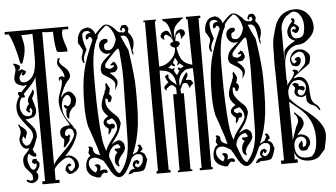

<svg xmlns="http://www.w3.org/2000/svg" viewBox="-60 -803 1559 891"><g transform="rotate(-5 719.0 -357.5)"><path d="M231 -391 229 -392 228 -386ZM57 -566 50 -568Q33 -660 8 -707H-10V-719H286V-707H259Q255 -698 255 -686Q255 -665 270 -625Q274 -613 273 -604H250Q240 -604 235 -605Q228 -605 225 -608Q222 -611 221 -620Q214 -660 214 -703L212 -701H200Q180 -701 171 -703Q168 -704 165 -704Q164 -704 164 -703Q164 -600 164.5 -394.5Q165 -189 165 -85Q169 -93 177 -103Q185 -113 190.5 -119Q196 -125 208 -136.5Q220 -148 223 -151Q266 -194 271 -221L268 -225Q270 -233 263.5 -240Q257 -247 249 -247Q240 -247 234 -239.5Q228 -232 228 -223Q228 -213 240 -213L245 -221L252 -212L247 -202L248 -195Q241 -181 223 -163H217Q217 -167 219.5 -177.5Q222 -188 222 -194V-200Q206 -210 206 -230Q206 -262 254 -262Q254 -264 248 -274Q212 -330 212 -374Q212 -393 223.5 -422.5Q235 -452 235 -471L231 -479H229L225 -473L222 -470V-484L225 -489L237 -492Q248 -487 248 -485L249 -488Q249 -498 245.5 -506.5Q242 -515 233 -528L224 -540Q220 -547 220 -555Q220 -558 222 -566L225 -576L229 -577L235 -575Q230 -565 230 -561Q230 -550 253 -532Q275 -514 275 -491Q275 -479 257 -463L254 -457L250 -453L245 -442L243 -440L234 -419L226 -400V-396L227 -395Q233 -404 240 -411L259 -419Q271 -419 282 -405Q293 -391 293 -379Q293 -366 288 -358V-355L281 -345L276 -344Q257 -324 256 -311Q255 -307 255 -303V-293Q243 -294 243 -314Q243 -332 246 -341H241L233 -353L239 -358L254 -350L266 -362Q269 -374 269 -377Q269 -401 251 -404L248 -401Q238 -397 231.5 -381.5Q225 -366 225 -350Q225 -326 233 -308.5Q241 -291 255 -274Q269 -257 275 -244L280 -240L283 -224Q273 -174 220 -121L239 -123Q256 -119 268 -106Q280 -93 280 -75Q280 -54 249 -39L234 -36L226 -41L217 -53L216 -59Q218 -68 220 -72Q222 -76 226 -80Q230 -84 238 -86L246 -77L236 -71L232 -73L230 -68Q230 -61 234.5 -55Q239 -49 245 -49Q259 -63 260 -65Q260 -67 261 -71Q262 -75 262 -77Q262 -90 253.5 -102Q245 -114 230 -114Q218 -114 194 -95Q175 -80 166 -65V-14H184V0H104V-14H117Q117 -98 115.5 -257.5Q114 -417 114 -501Q111 -486 88 -461L69 -441L53 -425Q59 -415 58 -411L53 -408Q50 -409 45 -410Q30 -400 30 -365Q30 -349 42 -331L51 -324L67 -320L81 -324L87 -344L80 -360Q71 -348 74 -345Q77 -342 77 -339Q74 -336 70.5 -337.5Q67 -339 65 -341Q63 -343 61 -346Q59 -349 58 -350Q63 -369 74 -376V-377Q70 -385 70 -390Q70 -404 81 -417Q91 -429 96 -443Q97 -442 98.5 -439Q100 -436 101 -435V-430Q101 -425 99.5 -420.5Q98 -416 94.5 -409.5Q91 -403 90 -402Q91 -397 97.5 -376.5Q104 -356 104 -345Q104 -328 93 -317Q74 -307 52 -307V-306L82 -272Q97 -254 97 -230V-222Q95 -218 90.5 -204.5Q86 -191 81 -180.5Q76 -170 72 -166L80 -148H82L85 -146L88 -136L83 -130Q69 -131 53 -147L47 -137Q44 -122 44 -120Q44 -108 51.5 -89.5Q59 -71 67 -71Q75 -71 80 -78.5Q85 -86 85 -94L83 -100L76 -96L63 -106L68 -118L74 -121L78 -120L84 -121L88 -117L87 -113Q96 -107 99 -96L98 -94Q98 -88 96 -83Q94 -78 89.5 -71.5Q85 -65 84 -63L79 -60L86 -51L88 -42Q88 -14 56 -9Q55 -10 43.5 -13.5Q32 -17 32 -24L34 -28L44 -24L53 -21L63 -26V-37L62 -38Q62 -40 61.5 -43Q61 -46 61 -48Q57 -55 36 -78Q24 -90 24 -116Q24 -133 36 -145Q49 -158 57 -170L54 -172L47 -171Q33 -171 24 -185Q15 -199 15 -215Q15 -222 19.5 -233Q24 -244 24 -250Q24 -266 15 -284L20 -287L24 -279Q52 -260 52 -248L53 -245L43 -216L34 -230L27 -213L30 -206L28 -203L40 -187L47 -185L55 -187L62 -191Q63 -192 68.5 -201Q74 -210 77 -216.5Q80 -223 80 -229Q80 -246 70 -259Q65 -265 55 -277.5Q45 -290 37.5 -300.5Q30 -311 24 -321Q14 -338 14 -363Q14 -390 33 -417Q31 -420 29 -422Q26 -426 28 -435Q34 -438 43 -434L72 -466L54 -463Q53 -463 47.5 -465Q42 -467 40.5 -467.5Q39 -468 35 -469.5Q31 -471 29.5 -472.5Q28 -474 25 -476Q22 -478 21 -480Q20 -482 18.5 -485Q17 -488 16.5 -492Q16 -496 16 -500Q16 -507 20.5 -520.5Q25 -534 25 -541Q25 -557 16 -566L20 -570Q47 -561 47 -554V-553L44 -541L37 -536V-534L55 -540L73 -530L69 -518L58 -510L51 -516L57 -524L55 -526Q44 -516 40 -499L45 -483L60 -478Q119 -487 119 -586V-658Q119 -666 118.5 -678Q118 -690 118 -700Q98 -698 83 -698H66Q76 -658 76 -640Q76 -608 59 -566Z M544 -690Q539 -690 534.5 -688Q530 -686 535 -681L531 -678Q525 -678 525 -687L533 -702Q547 -704 548 -704Q557 -704 564 -685L560 -669Q582 -644 582 -622Q582 -602 574 -584Q578 -574 576 -559Q570 -569 567 -592.5Q564 -616 558.5 -633.5Q553 -651 539 -655L534 -654L525 -655L524 -654Q551 -592 555 -587Q574 -463 574 -402V-344Q574 -288 569 -239Q560 -162 533 -102L534 -101L555 -112L565 -131L558 -142L565 -144H571L580 -127L579 -119L569 -113L570 -111Q576 -108 580.5 -105.5Q585 -103 587.5 -99.5Q590 -96 591 -93.5Q592 -91 594 -84Q596 -77 598 -73Q587 -32 578 -25Q570 -19 541 -19H528L523 -14L505 -11Q511 -24 517.5 -29Q524 -34 539 -36L533 -40L528 -52L532 -65Q536 -67 537 -71L551 -75L562 -65L554 -54L548 -56L547 -64L539 -52L540 -46L552 -39Q578 -51 578 -82Q578 -101 554 -101Q542 -101 527 -86Q505 -31 484 -12Q474 -2 462 -2Q445 -2 426 -31Q421 -39 412.5 -55Q404 -71 402 -74L399 -76L398 -82Q369 -102 356 -102Q326 -102 326 -75Q326 -62 335 -50Q344 -38 355 -33Q363 -41 363 -50Q363 -58 352 -67L361 -71Q379 -71 379 -56Q379 -53 377.5 -47Q376 -41 376 -39L384 -42L394 -44L405 -42L411 -33L406 -25Q404 -30 401 -25L396 -29Q386 -29 375 -9H361Q345 -15 336.5 -19.5Q328 -24 320.5 -35Q313 -46 313 -61Q313 -85 326 -104L337 -113Q329 -121 329 -128L334 -146L330 -154L338 -156L348 -151L352 -143L351 -141Q351 -118 383 -112L380 -119Q380 -124 370.5 -154Q361 -184 350 -215.5Q339 -247 338 -249Q329 -290 329 -346Q329 -444 343 -505.5Q357 -567 393 -647L388 -659L380 -663L378 -662L373 -654L364 -651L362 -661L365 -672Q369 -678 387 -682Q379 -691 368 -691L357 -689L348 -679V-665V-663Q348 -655 351 -641.5Q354 -628 358 -617Q362 -606 362 -605Q361 -602 357.5 -595.5Q354 -589 352 -585Q350 -581 348 -574.5Q346 -568 346 -562Q346 -556 348 -546L344 -543Q336 -554 336 -566Q336 -574 340 -583.5Q344 -593 344 -600V-605Q343 -607 336 -620Q329 -633 325 -638V-649Q326 -671 337.5 -688Q349 -705 369 -705L370 -707Q384 -707 395 -696Q406 -685 408 -672Q411 -675 422 -686.5Q433 -698 442.5 -705.5Q452 -713 460 -713Q472 -713 487.5 -701Q503 -689 509 -679Q511 -678 515 -675Q519 -672 521 -671Q526 -672 530 -671L540 -669L549 -677ZM465 -50Q463 -52 460.5 -54Q458 -56 456.5 -57.5Q455 -59 453 -61.5Q451 -64 450 -66.5Q449 -69 448.5 -73Q448 -77 448 -82Q448 -103 463 -118L452 -128L451 -131L456 -137L459 -135H465Q468 -135 478 -137V-144L471 -154L468 -155Q450 -154 436.5 -137Q423 -120 423 -100Q426 -93 432.5 -74Q439 -55 445 -42.5Q451 -30 459 -23L466 -20Q515 -73 515 -176L520 -452Q520 -504 517 -532Q514 -560 514 -566Q514 -597 506 -597Q499 -594 479 -572Q442 -534 442 -527L441 -524L443 -513L462 -506Q463 -506 467 -507.5Q471 -509 474 -510.5Q477 -512 479.5 -514.5Q482 -517 482 -519L480 -523L471 -521L465 -525L477 -534L478 -539L489 -533L494 -524Q494 -519 498 -512Q497 -511 497 -505Q493 -498 489.5 -494.5Q486 -491 483 -490Q480 -489 472 -489Q464 -489 459 -488L480 -469Q481 -467 485 -461.5Q489 -456 490.5 -452Q492 -448 492 -441L490 -429Q488 -426 486 -422Q484 -418 481.5 -413Q479 -408 478 -405L481 -433Q481 -453 439 -476Q430 -480 423 -489L419 -505Q421 -524 428 -535.5Q435 -547 452.5 -561.5Q470 -576 473 -579L457 -577Q442 -577 431.5 -589Q421 -601 421 -616Q421 -629 429 -638Q438 -647 450 -647L459 -646Q460 -644 461 -643Q463 -641 463 -638.5Q463 -636 460 -630L447 -623Q444 -620 444 -609Q444 -593 464 -593Q487 -593 501 -640Q497 -675 475 -700Q467 -708 459 -708Q457 -706 450 -700Q443 -694 439.5 -691Q436 -688 431 -682.5Q426 -677 422.5 -671.5Q419 -666 417 -660L419 -657Q386 -606 386 -483V-428Q386 -307 396 -197L397 -196Q397 -182 402.5 -159Q408 -136 413 -129Q417 -148 444.5 -182.5Q472 -217 472 -232Q472 -260 451 -277L428 -269L425 -262L427 -257L439 -249L449 -253Q462 -250 462 -243Q462 -227 446 -229Q441 -211 431 -204L429 -209Q432 -221 432 -224L431 -231Q411 -245 411 -258Q411 -277 435 -288Q409 -312 409 -337Q409 -360 429 -402L428 -407L433 -411L435 -427L434 -434L437 -443H439L447 -429L454 -415Q450 -404 451 -400L447 -393V-391Q455 -386 459 -374Q455 -353 446 -352L441 -354Q441 -371 432 -371L429 -370L428 -356V-354Q428 -330 455 -304L476 -284Q485 -275 487 -262L488 -260L490 -252V-251Q486 -233 480 -219Q474 -205 469.5 -198Q465 -191 455 -177.5Q445 -164 439 -156Q458 -170 474 -173Q484 -171 491.5 -163Q499 -155 499 -144V-140L500 -139Q501 -128 489 -112Q464 -84 464 -68Q464 -59 469 -54Q467 -55 466 -54Q465 -53 465 -50Z M761 -491 763 -492Q758 -492 753 -495.5Q748 -499 748 -501Q746 -500 743.5 -497Q741 -494 739 -492Q737 -490 735 -490Q734 -490 732 -488L751 -480L759 -485Q761 -485 761 -480L757 -474Q757 -472 759.5 -467Q762 -462 765.5 -456.5Q769 -451 770 -450L783 -471Q775 -475 777 -484Q780 -486 786 -483Q787 -483 788 -481.5Q789 -480 791 -480Q792 -480 797 -485L805 -489L786 -504Q779 -496 774 -495L779 -511L767 -532L755 -508Q764 -502 764 -494Q764 -491 761 -491ZM691 -496 694 -497Q722 -499 746.5 -522.5Q771 -546 771 -575V-578Q750 -585 751 -594V-598L757 -604L759 -603L766 -607Q761 -625 750 -633Q738 -642 734 -642Q724 -638 724 -627L726 -622V-618Q719 -621 711 -630L709 -638Q710 -640 712 -644.5Q714 -649 716 -651L724 -656Q732 -660 736 -660Q740 -660 746 -657Q755 -645 757 -641Q759 -637 762 -621L763 -622Q755 -697 728 -705V-708H724V-715H819V-708H812L811 -705Q796 -693 792 -689Q788 -685 783 -678.5Q778 -672 776 -663L772 -651L774 -623L781 -647Q784 -656 804 -662L817 -657L823 -647V-644Q825 -639 819 -632Q812 -627 805 -617Q803 -615 803 -618Q802 -623 804 -625Q800 -644 797 -647L781 -635Q779 -631 778 -623Q777 -615 775 -611Q776 -610 783 -607.5Q790 -605 794 -603L795 -591L790 -588L788 -583L778 -578Q785 -537 798.5 -518.5Q812 -500 845 -492L841 -705H834V-716H901V-705H892L891 -11H897V-1H837V-11H846V-64L848 -340Q848 -452 845 -477L825 -475L812 -473Q811 -472 803 -466Q795 -460 792.5 -457Q790 -454 786 -448Q782 -442 781 -436L780 -435L777 -423L778 -397Q781 -402 787 -416Q793 -430 799 -440.5Q805 -451 810 -454L812 -461L818 -455V-444Q818 -442 813 -433.5Q808 -425 808 -423Q819 -426 832 -422L841 -409L840 -405L827 -393L823 -384Q823 -385 822 -388Q821 -391 820.5 -393Q820 -395 819 -397.5Q818 -400 817.5 -401.5Q817 -403 815.5 -405Q814 -407 812 -408Q810 -409 808 -410Q806 -411 803 -411Q799 -411 793 -408L780 -382L781 -364H794V-9H802V-1H735V-9H743L744 -363H761V-376L760 -392L748 -404L741 -407L730 -403L720 -394L718 -395Q715 -383 714 -381Q714 -385 709.5 -389Q705 -393 706 -398Q706 -401 710 -405.5Q714 -410 720 -415Q726 -420 727 -421L719 -433L713 -450L729 -458L730 -448L729 -443Q734 -431 749 -418Q763 -406 764 -406Q758 -468 714 -475L691 -479Q690 -448 690 -350L693 -15H701V-3H636V-15H643V-708H636V-716H694V-708H689V-675Q689 -624 691 -496Z M1137 -690Q1132 -690 1127.5 -688Q1123 -686 1128 -681L1124 -678Q1118 -678 1118 -687L1126 -702Q1140 -704 1141 -704Q1150 -704 1157 -685L1153 -669Q1175 -644 1175 -622Q1175 -602 1167 -584Q1171 -574 1169 -559Q1163 -569 1160 -592.5Q1157 -616 1151.5 -633.5Q1146 -651 1132 -655L1127 -654L1118 -655L1117 -654Q1144 -592 1148 -587Q1167 -463 1167 -402V-344Q1167 -288 1162 -239Q1153 -162 1126 -102L1127 -101L1148 -112L1158 -131L1151 -142L1158 -144H1164L1173 -127L1172 -119L1162 -113L1163 -111Q1169 -108 1173.5 -105.5Q1178 -103 1180.5 -99.5Q1183 -96 1184 -93.5Q1185 -91 1187 -84Q1189 -77 1191 -73Q1180 -32 1171 -25Q1163 -19 1134 -19H1121L1116 -14L1098 -11Q1104 -24 1110.5 -29Q1117 -34 1132 -36L1126 -40L1121 -52L1125 -65Q1129 -67 1130 -71L1144 -75L1155 -65L1147 -54L1141 -56L1140 -64L1132 -52L1133 -46L1145 -39Q1171 -51 1171 -82Q1171 -101 1147 -101Q1135 -101 1120 -86Q1098 -31 1077 -12Q1067 -2 1055 -2Q1038 -2 1019 -31Q1014 -39 1005.5 -55Q997 -71 995 -74L992 -76L991 -82Q962 -102 949 -102Q919 -102 919 -75Q919 -62 928 -50Q937 -38 948 -33Q956 -41 956 -50Q956 -58 945 -67L954 -71Q972 -71 972 -56Q972 -53 970.5 -47Q969 -41 969 -39L977 -42L987 -44L998 -42L1004 -33L999 -25Q997 -30 994 -25L989 -29Q979 -29 968 -9H954Q938 -15 929.5 -19.5Q921 -24 913.5 -35Q906 -46 906 -61Q906 -85 919 -104L930 -113Q922 -121 922 -128L927 -146L923 -154L931 -156L941 -151L945 -143L944 -141Q944 -118 976 -112L973 -119Q973 -124 963.5 -154Q954 -184 943 -215.5Q932 -247 931 -249Q922 -290 922 -346Q922 -444 936 -505.5Q950 -567 986 -647L981 -659L973 -663L971 -662L966 -654L957 -651L955 -661L958 -672Q962 -678 980 -682Q972 -691 961 -691L950 -689L941 -679V-665V-663Q941 -655 944 -641.5Q947 -628 951 -617Q955 -606 955 -605Q954 -602 950.5 -595.5Q947 -589 945 -585Q943 -581 941 -574.5Q939 -568 939 -562Q939 -556 941 -546L937 -543Q929 -554 929 -566Q929 -574 933 -583.5Q937 -593 937 -600V-605Q936 -607 929 -620Q922 -633 918 -638V-649Q919 -671 930.5 -688Q942 -705 962 -705L963 -707Q977 -707 988 -696Q999 -685 1001 -672Q1004 -675 1015 -686.5Q1026 -698 1035.5 -705.5Q1045 -713 1053 -713Q1065 -713 1080.5 -701Q1096 -689 1102 -679Q1104 -678 1108 -675Q1112 -672 1114 -671Q1119 -672 1123 -671L1133 -669L1142 -677ZM1058 -50Q1056 -52 1053.5 -54Q1051 -56 1049.5 -57.5Q1048 -59 1046 -61.5Q1044 -64 1043 -66.5Q1042 -69 1041.5 -73Q1041 -77 1041 -82Q1041 -103 1056 -118L1045 -128L1044 -131L1049 -137L1052 -135H1058Q1061 -135 1071 -137V-144L1064 -154L1061 -155Q1043 -154 1029.5 -137Q1016 -120 1016 -100Q1019 -93 1025.5 -74Q1032 -55 1038 -42.5Q1044 -30 1052 -23L1059 -20Q1108 -73 1108 -176L1113 -452Q1113 -504 1110 -532Q1107 -560 1107 -566Q1107 -597 1099 -597Q1092 -594 1072 -572Q1035 -534 1035 -527L1034 -524L1036 -513L1055 -506Q1056 -506 1060 -507.5Q1064 -509 1067 -510.5Q1070 -512 1072.5 -514.5Q1075 -517 1075 -519L1073 -523L1064 -521L1058 -525L1070 -534L1071 -539L1082 -533L1087 -524Q1087 -519 1091 -512Q1090 -511 1090 -505Q1086 -498 1082.5 -494.5Q1079 -491 1076 -490Q1073 -489 1065 -489Q1057 -489 1052 -488L1073 -469Q1074 -467 1078 -461.5Q1082 -456 1083.5 -452Q1085 -448 1085 -441L1083 -429Q1081 -426 1079 -422Q1077 -418 1074.5 -413Q1072 -408 1071 -405L1074 -433Q1074 -453 1032 -476Q1023 -480 1016 -489L1012 -505Q1014 -524 1021 -535.5Q1028 -547 1045.5 -561.5Q1063 -576 1066 -579L1050 -577Q1035 -577 1024.5 -589Q1014 -601 1014 -616Q1014 -629 1022 -638Q1031 -647 1043 -647L1052 -646Q1053 -644 1054 -643Q1056 -641 1056 -638.5Q1056 -636 1053 -630L1040 -623Q1037 -620 1037 -609Q1037 -593 1057 -593Q1080 -593 1094 -640Q1090 -675 1068 -700Q1060 -708 1052 -708Q1050 -706 1043 -700Q1036 -694 1032.5 -691Q1029 -688 1024 -682.5Q1019 -677 1015.5 -671.5Q1012 -666 1010 -660L1012 -657Q979 -606 979 -483V-428Q979 -307 989 -197L990 -196Q990 -182 995.5 -159Q1001 -136 1006 -129Q1010 -148 1037.5 -182.5Q1065 -217 1065 -232Q1065 -260 1044 -277L1021 -269L1018 -262L1020 -257L1032 -249L1042 -253Q1055 -250 1055 -243Q1055 -227 1039 -229Q1034 -211 1024 -204L1022 -209Q1025 -221 1025 -224L1024 -231Q1004 -245 1004 -258Q1004 -277 1028 -288Q1002 -312 1002 -337Q1002 -360 1022 -402L1021 -407L1026 -411L1028 -427L1027 -434L1030 -443H1032L1040 -429L1047 -415Q1043 -404 1044 -400L1040 -393V-391Q1048 -386 1052 -374Q1048 -353 1039 -352L1034 -354Q1034 -371 1025 -371L1022 -370L1021 -356V-354Q1021 -330 1048 -304L1069 -284Q1078 -275 1080 -262L1081 -260L1083 -252V-251Q1079 -233 1073 -219Q1067 -205 1062.5 -198Q1058 -191 1048 -177.5Q1038 -164 1032 -156Q1051 -170 1067 -173Q1077 -171 1084.5 -163Q1092 -155 1092 -144V-140L1093 -139Q1094 -128 1082 -112Q1057 -84 1057 -68Q1057 -59 1062 -54Q1060 -55 1059 -54Q1058 -53 1058 -50Z M1284 -73Q1284 -17 1337 -17Q1348 -17 1359 -20Q1387 -39 1387 -106Q1387 -192 1321 -246L1277 -282Q1277 -225 1279 -103Q1282 -111 1290.5 -137.5Q1299 -164 1306 -174Q1311 -184 1311 -190Q1311 -209 1300 -220Q1295 -222 1295 -231H1296L1303 -227L1304 -225L1326 -204Q1336 -192 1336 -178Q1336 -169 1329.5 -159Q1323 -149 1313 -138Q1303 -127 1301 -124L1315 -127Q1358 -121 1358 -86Q1358 -82 1355 -73Q1351 -69 1349 -65.5Q1347 -62 1346 -59.5Q1345 -57 1342 -54.5Q1339 -52 1332 -50H1321Q1308 -50 1303 -71L1305 -82L1319 -97L1321 -96L1324 -81L1321 -73L1326 -66L1337 -74Q1341 -85 1341 -92Q1341 -102 1333.5 -109Q1326 -116 1316 -116Q1301 -116 1292.5 -104Q1284 -92 1284 -73ZM1339 -572Q1362 -572 1369.5 -586Q1377 -600 1377 -630Q1377 -656 1364 -676.5Q1351 -697 1331 -697Q1324 -697 1295 -676L1294 -673Q1288 -670 1280 -653.5Q1272 -637 1272 -621V-475Q1274 -483 1274 -497Q1274 -511 1277 -519Q1283 -536 1330 -562Q1297 -571 1297 -602Q1297 -626 1324 -653Q1324 -654 1322 -656.5Q1320 -659 1319.5 -660.5Q1319 -662 1320 -665Q1326 -670 1334 -662L1335 -655L1333 -645L1330 -640Q1345 -636 1353 -621V-618Q1353 -612 1350 -611Q1348 -597 1334 -597L1320 -606Q1319 -616 1328 -616L1334 -613L1338 -619Q1337 -626 1329 -629Q1313 -626 1313 -610Q1313 -572 1339 -572ZM1305 -326H1306Q1306 -334 1310 -337V-341Q1311 -348 1299 -359V-363L1312 -367L1327 -361L1329 -349L1337 -350Q1355 -350 1355 -336L1348 -327L1331 -335L1323 -332L1320 -323Q1322 -309 1335 -306Q1347 -306 1354 -319Q1361 -332 1361 -347Q1361 -359 1350.5 -369Q1340 -379 1327 -379Q1301 -379 1289 -359Q1277 -340 1277 -323Q1277 -306 1280 -296Q1291 -282 1307 -268Q1323 -254 1344 -238Q1365 -222 1375 -213Q1434 -163 1434 -115Q1434 -97 1422 -47Q1416 -42 1407.5 -31.5Q1399 -21 1393.5 -16Q1388 -11 1376 -6.5Q1364 -2 1349 -2Q1295 -2 1281 -44L1280 -45V-13H1293V3H1279V4Q1278 3 1270 3H1216V-13H1230L1226 -421Q1225 -432 1225 -465V-488Q1226 -489 1226 -525Q1226 -566 1232 -588Q1244 -634 1250 -648Q1277 -707 1339 -707Q1375 -707 1398 -681.5Q1421 -656 1421 -619Q1421 -580 1368 -547H1364Q1356 -542 1342 -542Q1327 -542 1311 -532Q1274 -510 1274 -443V-385L1276 -383V-371Q1278 -369 1276 -365Q1274 -361 1276 -359Q1280 -366 1288.5 -375.5Q1297 -385 1303 -394Q1309 -403 1312 -415Q1312 -419 1304 -424V-425L1313 -429L1328 -424L1331 -415L1357 -441Q1369 -453 1369 -470Q1369 -509 1343 -509Q1333 -509 1318.5 -498.5Q1304 -488 1304 -479Q1304 -472 1308 -464.5Q1312 -457 1318 -457L1329 -465L1319 -476Q1329 -486 1340 -486L1348 -477Q1348 -443 1324 -443Q1323 -443 1306 -448Q1298 -466 1298 -472Q1298 -489 1311 -504.5Q1324 -520 1339 -520Q1349 -520 1359 -518Q1362 -515 1367 -515Q1369 -513 1375 -508.5Q1381 -504 1383.5 -501Q1386 -498 1389 -493Q1392 -488 1392 -482Q1392 -474 1389.5 -464Q1387 -454 1386 -451Q1375 -441 1347 -422Q1319 -403 1307 -389L1308 -388L1329 -393H1331Q1352 -393 1364 -374.5Q1376 -356 1376 -330Q1376 -299 1381.5 -282.5Q1387 -266 1404 -256Q1412 -251 1418 -235V-231H1414Q1399 -256 1377 -260Q1364 -269 1361 -274.5Q1358 -280 1358 -293V-306Q1357 -305 1352.5 -303Q1348 -301 1344.5 -299.5Q1341 -298 1338 -298Q1335 -298 1318 -303Q1306 -312 1305 -326Z"/></g></svg>

Font: Bukvitsa
Style: Regular
Weight: 500
Foundry: Ponomar Technologies, Inc.
Version: Version 1.1